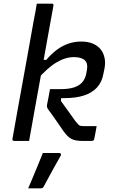

<svg xmlns="http://www.w3.org/2000/svg" viewBox="-20 -770 640 1049"><path d="M181 -750Q197 -750 210.5 -750Q224 -750 237.5 -750Q251 -750 263 -750Q267 -750 269 -748.5Q271 -747 272 -745Q273 -743 272 -739Q255 -647 238.5 -554.5Q222 -462 205.5 -369.5Q189 -277 172 -184.5Q155 -92 139 0Q125 0 111.5 0Q98 0 84.5 0Q71 0 57 0Q54 0 52 -1.5Q50 -3 48.5 -5Q47 -7 48 -11Q62 -91 76.5 -171Q91 -251 105.5 -331Q120 -411 134.5 -491Q149 -571 163 -651Q169 -683 174 -708.5Q179 -734 181 -750ZM424 -543Q460 -543 486.5 -532Q513 -521 529 -501.5Q545 -482 551 -455Q557 -428 551 -396L545 -367Q537 -321 509.5 -291.5Q482 -262 438 -248Q394 -234 334 -234Q328 -234 323.5 -234Q319 -234 314 -234L313 -218Q333 -190 356 -158.5Q379 -127 392 -108Q402 -96 407.5 -90Q413 -84 420 -82.5Q427 -81 441 -81Q459 -81 470 -81Q481 -81 489 -81H508Q505 -64 502 -47Q499 -30 495 -12Q494 -5 490.5 -2.5Q487 0 479 0Q474 0 466 0Q458 0 448.5 0Q439 0 430 0Q391 0 369.5 -11.5Q348 -23 325 -56Q312 -76 295.5 -99Q279 -122 265 -142.5Q251 -163 242 -174Q238 -181 237 -185.5Q236 -190 237 -198Q242 -220 245.5 -241Q249 -262 253 -283Q267 -283 282 -283Q297 -283 310 -283Q357 -283 386 -293Q415 -303 430.5 -322Q446 -341 451 -366L455 -389Q458 -405 455.5 -418Q453 -431 444 -440Q435 -449 420 -453.5Q405 -458 383 -458Q360 -458 336 -450.5Q312 -443 287 -428Q262 -413 236 -389.5Q210 -366 182 -334L201 -443H233Q260 -475 290 -497.5Q320 -520 353.5 -531.5Q387 -543 424 -543ZM214 66Q239 66 260 66Q281 66 303 66Q309 66 312 70Q315 74 312 80Q296 109 280.5 136Q265 163 250.5 190.5Q236 218 219 249Q217 253 213.5 256Q210 259 203 259Q188 259 171 259Q154 259 134 259Q148 226 162 193Q176 160 189 128Q202 96 214 66Z"/></svg>

Font: Rec Mono Linear
Style: Italic
Weight: 400
Italic angle: -10°
Monospace: yes
Version: Version 1.085; ttfautohint (v1.8.4.7-5d5b)